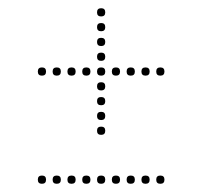

<svg xmlns="http://www.w3.org/2000/svg" viewBox="-20 -531 494 467"><path d="M226 -347Q216 -347 216 -357Q216 -367 226 -367Q236 -367 236 -357Q236 -347 226 -347ZM262 -347Q252 -347 252 -357Q252 -367 262 -367Q272 -367 272 -357Q272 -347 262 -347ZM298 -347Q288 -347 288 -357Q288 -367 298 -367Q308 -367 308 -357Q308 -347 298 -347ZM334 -347Q324 -347 324 -357Q324 -367 334 -367Q344 -367 344 -357Q344 -347 334 -347ZM370 -347Q360 -347 360 -357Q360 -367 370 -367Q380 -367 380 -357Q380 -347 370 -347ZM190 -347Q180 -347 180 -357Q180 -367 190 -367Q200 -367 200 -357Q200 -347 190 -347ZM154 -347Q144 -347 144 -357Q144 -367 154 -367Q164 -367 164 -357Q164 -347 154 -347ZM118 -347Q108 -347 108 -357Q108 -367 118 -367Q128 -367 128 -357Q128 -347 118 -347ZM82 -347Q72 -347 72 -357Q72 -367 82 -367Q92 -367 92 -357Q92 -347 82 -347ZM226 -383Q216 -383 216 -393Q216 -403 226 -403Q236 -403 236 -393Q236 -383 226 -383ZM226 -419Q216 -419 216 -429Q216 -439 226 -439Q236 -439 236 -429Q236 -419 226 -419ZM226 -455Q216 -455 216 -465Q216 -475 226 -475Q236 -475 236 -465Q236 -455 226 -455ZM226 -491Q216 -491 216 -501Q216 -511 226 -511Q236 -511 236 -501Q236 -491 226 -491ZM226 -203Q216 -203 216 -213Q216 -223 226 -223Q236 -223 236 -213Q236 -203 226 -203ZM226 -239Q216 -239 216 -249Q216 -259 226 -259Q236 -259 236 -249Q236 -239 226 -239ZM226 -275Q216 -275 216 -285Q216 -295 226 -295Q236 -295 236 -285Q236 -275 226 -275ZM226 -311Q216 -311 216 -321Q216 -331 226 -331Q236 -331 236 -321Q236 -311 226 -311ZM226 -84Q216 -84 216 -94Q216 -104 226 -104Q236 -104 236 -94Q236 -84 226 -84ZM262 -84Q252 -84 252 -94Q252 -104 262 -104Q272 -104 272 -94Q272 -84 262 -84ZM298 -84Q288 -84 288 -94Q288 -104 298 -104Q308 -104 308 -94Q308 -84 298 -84ZM334 -84Q324 -84 324 -94Q324 -104 334 -104Q344 -104 344 -94Q344 -84 334 -84ZM370 -84Q360 -84 360 -94Q360 -104 370 -104Q380 -104 380 -94Q380 -84 370 -84ZM190 -84Q180 -84 180 -94Q180 -104 190 -104Q200 -104 200 -94Q200 -84 190 -84ZM154 -84Q144 -84 144 -94Q144 -104 154 -104Q164 -104 164 -94Q164 -84 154 -84ZM118 -84Q108 -84 108 -94Q108 -104 118 -104Q128 -104 128 -94Q128 -84 118 -84ZM82 -84Q72 -84 72 -94Q72 -104 82 -104Q92 -104 92 -94Q92 -84 82 -84Z"/></svg>

Font: Raleway Dots 
Style: Regular
Weight: 400
Version: Version 1.000